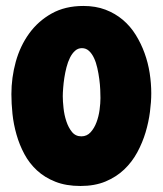

<svg xmlns="http://www.w3.org/2000/svg" viewBox="-20 -597 544 642"><path d="M485.8 -285.2Q485.8 -256.8 481.4 -222.9Q477.1 -189 466.8 -154.5Q456.5 -120.1 439 -87.6Q421.4 -55.2 395.3 -30.3Q369.1 -5.4 333 9.8Q296.9 24.9 249 24.9Q201.2 24.9 165.3 10.7Q129.4 -3.4 103.8 -27.1Q78.1 -50.8 61.5 -81.8Q44.9 -112.8 35.2 -147Q25.4 -181.2 21.7 -216.1Q18.1 -251 18.1 -282.2Q18.1 -337.4 32.7 -390.4Q47.4 -443.4 77.4 -484.9Q107.4 -526.4 152.6 -551.8Q197.8 -577.1 258.8 -577.1Q299.8 -577.1 332.5 -564.7Q365.2 -552.2 390.6 -530.8Q416 -509.3 433.8 -480.5Q451.7 -451.7 463.4 -419.4Q475.1 -387.2 480.5 -352.5Q485.8 -317.9 485.8 -285.2ZM315.9 -269Q315.9 -280.3 315.2 -297.1Q314.5 -314 312 -332.5Q309.6 -351.1 305.4 -369.6Q301.3 -388.2 294.4 -402.8Q287.6 -417.5 277.6 -426.8Q267.6 -436 253.9 -436Q240.7 -436 231 -427.2Q221.2 -418.5 214.1 -404.3Q207 -390.1 202.4 -372.3Q197.8 -354.5 195.1 -336.7Q192.4 -318.8 191.2 -302.5Q189.9 -286.1 189.9 -274.9Q189.9 -258.8 192.4 -235.8Q194.8 -212.9 201.7 -191.9Q208.5 -170.9 220.5 -156Q232.4 -141.1 252 -141.1Q270.5 -141.1 283 -154.8Q295.4 -168.5 302.7 -188.2Q310.1 -208 313 -230Q315.9 -252 315.9 -269Z"/></svg>

Font: Spicy Rice
Style: Regular
Weight: 400
Version: Version 1.000